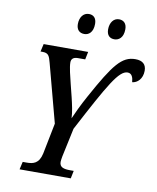

<svg xmlns="http://www.w3.org/2000/svg" viewBox="-98 -999 878 1075"><g transform="rotate(10 341.0 -462.0)"><path d="M484 -809C508 -809 535 -826 535 -875C535 -908 517 -924 491 -924C460 -924 440 -896 440 -858C440 -825 457 -809 484 -809ZM313 -809C337 -809 363 -826 363 -875C363 -908 346 -924 320 -924C288 -924 268 -896 268 -858C268 -825 286 -809 313 -809ZM88 0H379L388 -44H368C332 -44 307 -50 307 -81C307 -88 309 -100 311 -112L346 -276C491 -551 541 -639 590 -639C614 -639 622 -617 624 -590C653 -592 682 -619 682 -665C682 -701 661 -720 620 -720C543 -720 499 -663 392 -468C362 -414 338 -362 325 -332C324 -367 314 -410 305 -448L287 -520C277 -561 264 -610 264 -639C264 -659 276 -670 301 -670H343L352 -714H99L89 -670H100C134 -670 140 -655 150 -617L238 -286L203 -110C190 -51 157 -44 120 -44H98Z"/></g></svg>

Font: Noto Serif Condensed Medium
Style: Italic
Weight: 500
Width: 3
Italic angle: -12°
Designer: Monotype Design Team
Foundry: Monotype Imaging Inc.
Version: Version 2.013